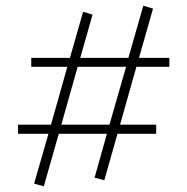

<svg xmlns="http://www.w3.org/2000/svg" viewBox="-20 -588 654 670"><path d="M571 -355H456L399 -153H525V-121H390L344 41L310 32L353 -121H185L133 62L99 53L149 -121H43V-153H158L215 -355H89V-386H224L270 -547L303 -537L260 -386H428L480 -568L514 -558L465 -386H571ZM362 -153 420 -355H251L194 -153Z"/></svg>

Font: EauTestSC Light
Style: Regular
Weight: 300
Designer: Christian Thalmann (Catharsis Fonts)
Version: Version 0.001;PS 000.001;hotconv 1.0.88;makeotf.lib2.5.64775